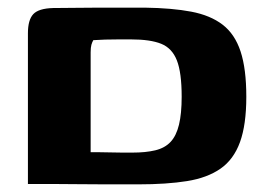

<svg xmlns="http://www.w3.org/2000/svg" viewBox="-20 -481 694 502"><path d="M624 -228Q624 -155 607.5 -109.5Q591 -64 556.5 -40Q522 -16 469 -7.5Q416 1 342 1Q297 1 256 1Q215 1 179 0.5Q143 0 111.5 0Q80 0 53 0V-394Q53 -429 67 -444Q81 -459 119 -460Q145 -460 175.5 -460.5Q206 -461 237.5 -461Q269 -461 300.5 -461Q332 -461 359 -461Q430 -460 480 -450.5Q530 -441 562 -416.5Q594 -392 609 -346.5Q624 -301 624 -228ZM217 -83Q227 -83 240.5 -83Q254 -83 269.5 -82.5Q285 -82 300 -82Q315 -82 326 -82Q361 -82 386 -88Q411 -94 426 -110Q441 -126 448 -155Q455 -184 455 -228Q455 -291 442.5 -323Q430 -355 401.5 -366.5Q373 -378 322 -378Q310 -378 291.5 -378Q273 -378 255 -377.5Q237 -377 224 -376Q221 -371 219 -364Q217 -357 217 -344Z"/></svg>

Font: Genos Thin
Style: Bold
Weight: 700
Version: Version 1.010